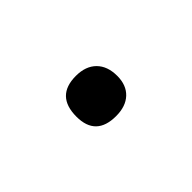

<svg xmlns="http://www.w3.org/2000/svg" viewBox="-26 -152 236 236"><g transform="rotate(-45 92.0 -34.0)"><path d="M92 1Q57 1 57 -33Q57 -69 92 -69Q109 -69 118.5 -59.5Q128 -50 128 -33Q128 -17 118.5 -8Q109 1 92 1Z"/></g></svg>

Font: Encode Sans Compressed
Style: ExtraLight
Weight: 200
Designer: Pablo Impallari, Andres Torresi
Foundry: Pablo Impallari, Andres Torresi
Version: Version 1.000; ttfautohint (v1.00) -l 8 -r 50 -G 200 -x 14 -